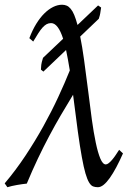

<svg xmlns="http://www.w3.org/2000/svg" viewBox="-44 -762 549 802"><path d="M378.4 -730.5Q377 -721.7 376.2 -716.6Q375.5 -711.4 374.8 -707Q374 -702.6 372.8 -697.5Q371.6 -692.4 368.7 -683.6L291 -609.4Q299.3 -568.8 307.1 -512.5Q314.9 -456.1 324.7 -378.9Q332 -317.9 339.6 -262.9Q347.2 -208 356 -166.3Q364.7 -124.5 375 -99.9Q385.3 -75.2 397.9 -75.2Q403.3 -75.2 410.2 -80.6Q417 -85.9 424.3 -94.5Q431.6 -103 439 -114Q446.3 -125 453.6 -136.2L469.7 -121.1Q455.6 -89.4 441.7 -63.2Q427.7 -37.1 414.6 -18.6Q401.4 0 388.9 10Q376.5 20 364.7 20Q353.5 20 344.7 16.6Q335.9 13.2 328.1 0.2Q320.3 -12.7 313 -37.6Q305.7 -62.5 297.9 -105.5Q290 -148.4 281.2 -212.2Q272.5 -275.9 261.2 -366.2Q234.9 -323.2 210.2 -281Q185.5 -238.8 161.6 -193.8Q137.7 -148.9 114.5 -100.1Q91.3 -51.3 67.9 4.9Q59.1 5.9 48.3 7.3Q37.6 8.8 26.9 10.7Q16.1 12.7 5.9 14.9Q-4.4 17.1 -13.2 20L-24.4 3.9Q21.5 -50.3 62 -111.3Q102.5 -172.4 137 -234.4Q171.4 -296.4 199.2 -356.4Q227.1 -416.5 247.6 -467.8Q243.7 -492.7 239.7 -513.7Q235.8 -534.7 231.9 -553.2L137.2 -462.9L127 -471.2Q127.4 -477.5 127.7 -481.9Q127.9 -486.3 128.4 -491.2Q128.9 -496.1 130.6 -502.7Q132.3 -509.3 135.7 -520.5L219.7 -600.1Q198.7 -665.5 169.4 -665.5Q159.2 -665.5 150.6 -660.9Q142.1 -656.2 133.5 -646.7Q125 -637.2 115.7 -622.6Q106.4 -607.9 94.7 -588.4L78.6 -602.5Q91.3 -636.2 107.4 -662.4Q123.5 -688.5 141.4 -706.1Q159.2 -723.6 178 -732.9Q196.8 -742.2 215.3 -742.2Q225.6 -742.2 234.4 -738.5Q243.2 -734.9 251.2 -725.3Q259.3 -715.8 266.1 -699.5Q272.9 -683.1 279.8 -657.7L365.7 -739.3Z"/></svg>

Font: Gentium Plus
Style: Italic
Weight: 400
Italic angle: -8°
Designer: J. Victor Gaultney, Annie Olsen, Iska Routamaa
Foundry: SIL International
Version: Version 1.510